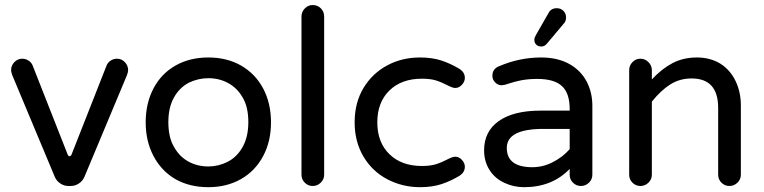

<svg xmlns="http://www.w3.org/2000/svg" viewBox="-20 -739 3059 769"><path d="M199.2 -31.2 29.3 -437.5Q24.4 -450.2 24.4 -458Q24.4 -476.6 37.6 -490.2Q50.8 -503.9 69.3 -503.9Q82 -503.9 93.8 -496.6Q105.5 -489.3 110.4 -477.5L251 -120.1Q253.9 -113.3 258.8 -113.3Q263.7 -113.3 266.6 -120.1L407.2 -477.5Q412.1 -489.3 423.8 -496.6Q435.5 -503.9 448.2 -503.9Q466.8 -503.9 480 -490.2Q493.2 -476.6 493.2 -458Q493.2 -450.2 488.3 -437.5L318.4 -31.2Q311.5 -14.6 296.4 -4.4Q281.2 5.9 263.7 5.9H253.9Q236.3 5.9 221.2 -4.4Q206.1 -14.6 199.2 -31.2Z M682.6 -21.5Q626 -54.7 594.7 -114.3Q563.5 -173.8 563.5 -249Q563.5 -325.2 594.7 -384.8Q626 -444.3 683.1 -476.6Q740.2 -508.8 814.5 -508.8Q888.7 -508.8 945.3 -476.6Q1002.9 -443.4 1034.2 -384.3Q1065.4 -325.2 1065.4 -249Q1065.4 -172.9 1034.2 -114.3Q1002 -53.7 944.8 -21.5Q887.7 10.7 814.5 10.7Q739.3 10.7 682.6 -21.5ZM891.6 -90.8Q929.7 -110.4 952.1 -150.9Q974.6 -191.4 974.6 -250Q974.6 -311.5 951.2 -349.6Q929.7 -386.7 894 -406.2Q858.4 -425.8 814.5 -425.8Q774.4 -425.8 737.3 -408.2Q699.2 -388.7 676.8 -348.6Q654.3 -308.6 654.3 -250Q654.3 -187.5 677.7 -149.4Q699.2 -111.3 734.9 -91.8Q770.5 -72.3 814.5 -72.3Q854.5 -72.3 891.6 -90.8Z M1187.5 -39.1V-672.9Q1187.5 -691.4 1200.7 -705.1Q1213.9 -718.8 1232.4 -718.8Q1252 -718.8 1265.1 -705.6Q1278.3 -692.4 1278.3 -672.9V-39.1Q1278.3 -20.5 1264.6 -7.3Q1251 5.9 1232.4 5.9Q1213.9 5.9 1200.7 -7.3Q1187.5 -20.5 1187.5 -39.1Z M1532.2 -20.5Q1470.7 -52.7 1435.5 -112.3Q1400.4 -171.9 1400.4 -249Q1400.4 -328.1 1436.5 -387.7Q1471.7 -445.3 1530.8 -477.1Q1589.8 -508.8 1662.1 -508.8Q1710.9 -508.8 1748 -496.6Q1785.2 -484.4 1822.3 -461.9Q1841.8 -448.2 1841.8 -426.8Q1841.8 -412.1 1830.1 -399.4Q1818.4 -386.7 1803.7 -386.7Q1793.9 -386.7 1782.2 -392.6Q1748 -410.2 1725.6 -417Q1703.1 -423.8 1669.9 -423.8Q1587.9 -423.8 1539.6 -376.5Q1491.2 -329.1 1491.2 -249Q1491.2 -168.9 1539.6 -121.6Q1587.9 -74.2 1669.9 -74.2Q1703.1 -74.2 1725.6 -81.1Q1748 -87.9 1782.2 -105.5Q1793.9 -111.3 1803.7 -111.3Q1818.4 -111.3 1830.1 -98.6Q1841.8 -85.9 1841.8 -71.3Q1841.8 -49.8 1822.3 -36.1Q1785.2 -13.7 1748 -1.5Q1710.9 10.7 1662.1 10.7Q1592.8 10.7 1532.2 -20.5Z M2120.1 -580.1Q2120.1 -587.9 2127 -599.6L2176.8 -686.5Q2186.5 -706.1 2210 -706.1Q2225.6 -706.1 2236.3 -695.8Q2247.1 -685.5 2247.1 -668.9Q2247.1 -653.3 2237.3 -643.6L2169.9 -563.5Q2161.1 -552.7 2147.5 -552.7Q2135.7 -552.7 2127.9 -560.1Q2120.1 -567.4 2120.1 -580.1ZM2000 -6.8Q1961.9 -24.4 1940.4 -58.6Q1918.9 -92.8 1918.9 -136.7Q1918.9 -212.9 1978 -254.4Q2037.1 -295.9 2144.5 -295.9H2261.7V-302.7Q2261.7 -365.2 2231 -394Q2200.2 -422.9 2131.8 -422.9Q2096.7 -422.9 2068.4 -417.5Q2040 -412.1 2002 -399.4L1989.3 -397.5Q1974.6 -397.5 1963.4 -408.7Q1952.1 -419.9 1952.1 -435.5Q1952.1 -462.9 1978.5 -473.6Q2060.5 -508.8 2147.5 -508.8Q2214.8 -508.8 2262.7 -481.4Q2307.6 -455.1 2330.1 -411.6Q2352.5 -368.2 2352.5 -315.4V-39.1Q2352.5 -20.5 2338.9 -7.3Q2325.2 5.9 2306.6 5.9Q2288.1 5.9 2274.9 -7.3Q2261.7 -20.5 2261.7 -39.1V-62.5Q2191.4 10.7 2079.1 10.7Q2037.1 10.7 2000 -6.8ZM2261.7 -141.6V-222.7H2156.2Q2009.8 -222.7 2009.8 -146.5Q2009.8 -69.3 2112.3 -69.3Q2154.3 -69.3 2193.8 -89.4Q2233.4 -109.4 2261.7 -141.6Z M2500 -39.1V-458Q2500 -476.6 2513.2 -490.2Q2526.4 -503.9 2544.9 -503.9Q2563.5 -503.9 2577.1 -490.2Q2590.8 -476.6 2590.8 -458V-420.9Q2630.9 -463.9 2673.8 -486.3Q2716.8 -508.8 2771.5 -508.8Q2825.2 -508.8 2866.2 -483.4Q2905.3 -458 2926.3 -414.1Q2947.3 -370.1 2947.3 -316.4V-39.1Q2947.3 -20.5 2933.6 -7.3Q2919.9 5.9 2901.4 5.9Q2882.8 5.9 2869.6 -7.3Q2856.4 -20.5 2856.4 -39.1V-306.6Q2856.4 -424.8 2750 -424.8Q2703.1 -424.8 2665.5 -401.4Q2627.9 -377.9 2590.8 -332V-39.1Q2590.8 -20.5 2577.1 -7.3Q2563.5 5.9 2544.9 5.9Q2526.4 5.9 2513.2 -7.3Q2500 -20.5 2500 -39.1Z"/></svg>

Font: FakePearl
Style: Regular
Weight: 400
Version: Version 1.2